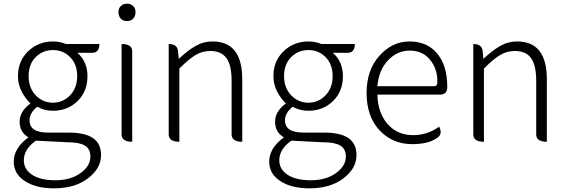

<svg xmlns="http://www.w3.org/2000/svg" viewBox="-20 -773 3094 1047"><path d="M275 254Q175 254 115 214Q55 175 55 108Q55 35 135 -24Q87 -52 87 -110Q87 -165 146 -209Q118 -236 98 -274Q78 -313 78 -358Q78 -440 133 -493Q189 -547 269 -547Q306 -547 340 -533H522Q522 -485 482 -485H402Q457 -437 457 -357Q457 -275 403 -222Q349 -169 269 -169Q221 -169 183 -191Q141 -157 141 -117Q141 -50 241 -50H353Q444 -50 487 -20Q531 10 531 73Q531 146 459 200Q388 254 275 254ZM269 -213Q323 -213 362 -253Q401 -294 401 -358Q401 -422 363 -461Q325 -500 269 -500Q213 -500 174 -461Q136 -422 136 -358Q136 -294 175 -253Q214 -213 269 -213ZM282 210Q365 210 419 171Q473 132 473 81Q473 39 443 21Q413 3 352 3L176 -6Q110 40 110 101Q110 150 155 180Q201 210 282 210Z M701 0Q643 0 643 -40V-533Q701 -533 701 -493V0ZM673 -658Q652 -658 639 -671Q626 -685 626 -707Q626 -728 639 -740Q652 -753 673 -753Q693 -753 706 -740Q719 -728 719 -707Q719 -685 706 -671Q693 -658 673 -658Z M958 0Q900 0 900 -40V-533Q948 -533 951 -493L955 -452Q1004 -498 1046 -522Q1089 -547 1139 -547Q1301 -547 1301 -341V0Q1243 0 1243 -40V-333Q1243 -417 1215 -456Q1187 -495 1126 -495Q1082 -495 1045 -472Q1008 -450 958 -399V0Z M1668 254Q1568 254 1508 214Q1448 175 1448 108Q1448 35 1528 -24Q1480 -52 1480 -110Q1480 -165 1539 -209Q1511 -236 1491 -274Q1471 -313 1471 -358Q1471 -440 1526 -493Q1582 -547 1662 -547Q1699 -547 1733 -533H1915Q1915 -485 1875 -485H1795Q1850 -437 1850 -357Q1850 -275 1796 -222Q1742 -169 1662 -169Q1614 -169 1576 -191Q1534 -157 1534 -117Q1534 -50 1634 -50H1746Q1837 -50 1880 -20Q1924 10 1924 73Q1924 146 1852 200Q1781 254 1668 254ZM1662 -213Q1716 -213 1755 -253Q1794 -294 1794 -358Q1794 -422 1756 -461Q1718 -500 1662 -500Q1606 -500 1567 -461Q1529 -422 1529 -358Q1529 -294 1568 -253Q1607 -213 1662 -213ZM1675 210Q1758 210 1812 171Q1866 132 1866 81Q1866 39 1836 21Q1806 3 1745 3L1569 -6Q1503 40 1503 101Q1503 150 1548 180Q1594 210 1675 210Z M2227 13Q2121 13 2050 -62Q1979 -138 1979 -266Q1979 -391 2049 -469Q2119 -547 2213 -547Q2310 -547 2364 -481Q2419 -416 2419 -299Q2419 -257 2379 -257H2038Q2040 -159 2093 -97Q2147 -36 2233 -36Q2309 -36 2375 -82Q2397 -39 2359 -18Q2314 13 2227 13ZM2038 -303H2347Q2366 -303 2365 -326Q2366 -398 2325 -447Q2285 -497 2214 -497Q2146 -497 2096 -444Q2046 -392 2038 -303Z M2619 0Q2561 0 2561 -40V-533Q2609 -533 2612 -493L2616 -452Q2665 -498 2707 -522Q2750 -547 2800 -547Q2962 -547 2962 -341V0Q2904 0 2904 -40V-333Q2904 -417 2876 -456Q2848 -495 2787 -495Q2743 -495 2706 -472Q2669 -450 2619 -399V0Z"/></svg>

Font: Swei Half Moon CJK SC
Style: Light
Weight: 300
Version: Version 2.071